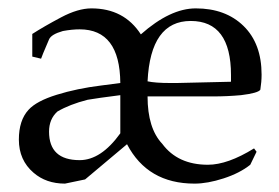

<svg xmlns="http://www.w3.org/2000/svg" viewBox="-20 -436 665 458"><path d="M267 -238Q266 -366 170 -366Q152 -366 130 -362Q102 -354 97 -342Q96 -340 83 -309L78 -296L57 -301V-355Q85 -373 125.5 -394.5Q166 -416 198 -416Q276 -416 316 -354Q386 -416 447 -416Q518 -416 561 -374Q604 -332 604 -258Q604 -241 601 -222Q596 -214 555 -209Q522 -206 489 -206H332Q332 -130 367 -93Q404 -43 476 -43Q523 -43 586 -82L592 -74L577 -43Q552 -23 513.5 -10.5Q475 2 444 2Q332 2 283 -92L183 -8Q135 2 135 2Q135 2 135 2Q90 2 60 -24Q25 -54 25 -103Q25 -149 48 -174Q67 -195 115.5 -210Q164 -225 221 -232ZM531 -241Q531 -249 531 -257Q531 -386 435 -386Q339 -386 332 -242Q350 -238 386 -238Q394 -238 402 -238ZM267 -209Q212 -202 189 -198Q146 -187 117 -170Q97 -152 97 -122Q97 -54 170 -54Q221 -54 267 -118Z"/></svg>

Font: New Athena Unicode
Style: Regular
Weight: 400
Designer: J. Rusten 1997; rev. by R. Hancock 2001, 2002, rev. by D. Mastronarde 2002-2021
Foundry: GreekKeys New Athena Unicode
Version: Version 5.008